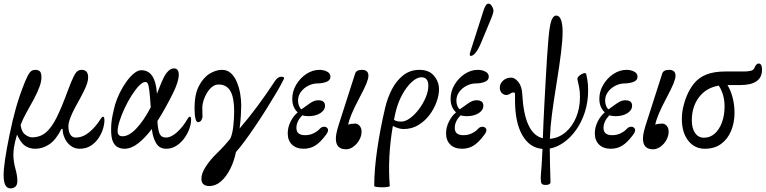

<svg xmlns="http://www.w3.org/2000/svg" viewBox="-48 -811 4231 1061"><path d="M10 230Q-28 230 -28 157Q-28 125 -20 70Q-12 15 4 -63Q21 -146 40 -214Q59 -282 90 -359Q104 -393 115.5 -409Q127 -425 147 -425Q164 -425 172.5 -416.5Q181 -408 181 -382Q181 -363 172 -336Q159 -300 139 -263Q119 -226 99 -190.5Q79 -155 66 -121Q70 -83 91 -67.5Q112 -52 129 -52Q173 -52 205 -78.5Q237 -105 265.5 -162.5Q294 -220 327 -311Q347 -364 359 -388Q371 -412 381 -418.5Q391 -425 403 -425Q439 -425 439 -384Q439 -371 434.5 -354Q430 -337 414.5 -305.5Q399 -274 366 -215Q349 -183 339.5 -157Q330 -131 330 -113Q330 -84 340.5 -67.5Q351 -51 370 -51Q410 -51 445.5 -80.5Q481 -110 509 -155Q516 -166 522 -166Q529 -166 529 -145Q529 -124 520.5 -97Q512 -70 495 -45.5Q478 -21 452.5 -5Q427 11 392 11Q364 11 342.5 -5.5Q321 -22 309.5 -47.5Q298 -73 298 -98L292 -99Q261 -38 224.5 -13.5Q188 11 147 11Q115 11 91 -5Q67 -21 46 -67Q34 -26 30 -1Q26 24 26 44Q26 80 37 121Q43 142 45.5 159.5Q48 177 48 188Q48 211 37 220.5Q26 230 10 230Z M640 11Q620 11 603 2.5Q586 -6 576 -28.5Q566 -51 566 -94Q566 -134 573.5 -171Q581 -208 588 -233Q598 -266 614.5 -299.5Q631 -333 651.5 -361Q672 -389 693 -406Q714 -423 733 -423Q810 -423 819 -297Q819 -295 819 -292Q828 -313 836 -335Q844 -356 855 -379Q866 -402 881 -417.5Q896 -433 913 -433Q940 -433 940 -398Q940 -380 932 -354Q924 -328 906 -292Q885 -250 864 -212.5Q843 -175 822 -142Q822 -133 823 -125Q827 -82 837 -66.5Q847 -51 869 -51Q898 -51 931 -81Q964 -111 989 -155Q995 -166 1002 -166Q1008 -166 1008 -149Q1008 -125 997.5 -97Q987 -69 968.5 -44.5Q950 -20 925 -4.5Q900 11 871 11Q833 11 815 -19.5Q797 -50 792 -91Q792 -95 792 -99Q753 -48 715 -18.5Q677 11 640 11ZM602 -86Q602 -58 629 -58Q665 -58 706 -101.5Q747 -145 785 -218Q781 -278 777.5 -308Q774 -338 769 -348Q764 -358 756 -358Q740 -358 720 -337Q700 -316 679 -283Q658 -250 640.5 -212.5Q623 -175 612.5 -141.5Q602 -108 602 -86Z M1109 217Q1065 217 1065 177Q1065 148 1087 113Q1113 72 1153.5 33Q1194 -6 1225 -46Q1236 -69 1241 -112Q1246 -155 1246 -195Q1246 -272 1225 -308Q1204 -344 1160 -344Q1140 -344 1123.5 -330.5Q1107 -317 1095 -296.5Q1083 -276 1076.5 -255Q1070 -234 1070 -219Q1070 -194 1070.5 -185.5Q1071 -177 1071 -166Q1071 -159 1065 -147.5Q1059 -136 1046 -136Q1037 -136 1032 -156.5Q1027 -177 1027 -214Q1027 -289 1051 -335.5Q1075 -382 1110 -403.5Q1145 -425 1179 -425Q1208 -425 1228 -406.5Q1248 -388 1260.5 -358.5Q1273 -329 1279 -295Q1285 -261 1285 -229Q1285 -207 1283 -173Q1281 -139 1276 -101Q1326 -159 1374 -223.5Q1422 -288 1472 -364Q1488 -387 1506 -387Q1517 -387 1520.5 -383Q1524 -379 1517 -367Q1503 -339 1478.5 -297.5Q1454 -256 1424.5 -209Q1395 -162 1364 -116Q1333 -70 1305 -32Q1277 6 1256 29Q1246 79 1224.5 122Q1203 165 1173.5 191Q1144 217 1109 217Z M1630 11Q1589 11 1565.5 -12Q1542 -35 1542 -74Q1542 -107 1557.5 -138.5Q1573 -170 1597 -190Q1567 -218 1567 -265Q1567 -306 1588.5 -342.5Q1610 -379 1644.5 -402Q1679 -425 1718 -425Q1740 -425 1759 -415.5Q1778 -406 1778 -387Q1778 -367 1755.5 -358.5Q1733 -350 1707 -350Q1681 -350 1656 -337.5Q1631 -325 1615 -303.5Q1599 -282 1599 -255Q1599 -239 1604.5 -225.5Q1610 -212 1618 -207Q1641 -224 1665 -240.5Q1689 -257 1710 -257Q1748 -257 1748 -227Q1748 -202 1722 -185.5Q1696 -169 1656 -169Q1649 -169 1640 -170Q1631 -171 1623 -174Q1590 -141 1590 -104Q1590 -64 1638 -64Q1663 -64 1684 -74Q1705 -84 1718 -98Q1726 -108 1737.5 -110Q1749 -112 1756 -107Q1776 -94 1751 -63Q1722 -24 1694 -6.5Q1666 11 1630 11Z M1864 14Q1808 14 1808 -45Q1808 -59 1811.5 -76Q1815 -93 1822 -116L1914 -403Q1920 -425 1952 -425Q1988 -425 1988 -392Q1988 -378 1977.5 -351Q1967 -324 1936 -266Q1884 -168 1876 -122Q1891 -128 1914 -128Q1929 -128 1939.5 -115.5Q1950 -103 1950 -84Q1950 -60 1937.5 -37.5Q1925 -15 1905 -0.5Q1885 14 1864 14Z M2020 217Q2020 127 2036.5 14Q2053 -99 2080 -214Q2093 -270 2118 -318Q2143 -366 2181 -395.5Q2219 -425 2270 -425Q2323 -425 2350.5 -392Q2378 -359 2378 -318Q2378 -285 2364 -246.5Q2350 -208 2324.5 -174.5Q2299 -141 2263 -119.5Q2227 -98 2183 -98Q2155 -98 2123 -115Q2093 56 2106 217Q2106 220 2093.5 222Q2081 224 2063.5 224Q2046 224 2033 222Q2020 220 2020 217ZM2138 -191Q2133 -170 2129 -149Q2143 -139 2169 -139Q2192 -139 2218 -158Q2244 -177 2267 -207.5Q2290 -238 2304.5 -272.5Q2319 -307 2319 -338Q2319 -384 2280 -384Q2256 -384 2227.5 -358Q2199 -332 2175 -288.5Q2151 -245 2138 -191Z M2505 11Q2464 11 2440.5 -12Q2417 -35 2417 -74Q2417 -107 2432.5 -138.5Q2448 -170 2472 -190Q2442 -218 2442 -265Q2442 -306 2463.5 -342.5Q2485 -379 2519.5 -402Q2554 -425 2593 -425Q2615 -425 2634 -415.5Q2653 -406 2653 -387Q2653 -367 2630.5 -358.5Q2608 -350 2582 -350Q2556 -350 2531 -337.5Q2506 -325 2490 -303.5Q2474 -282 2474 -255Q2474 -239 2479.5 -225.5Q2485 -212 2493 -207Q2516 -224 2540 -240.5Q2564 -257 2585 -257Q2623 -257 2623 -227Q2623 -202 2597 -185.5Q2571 -169 2531 -169Q2524 -169 2515 -170Q2506 -171 2498 -174Q2465 -141 2465 -104Q2465 -64 2513 -64Q2538 -64 2559 -74Q2580 -84 2593 -98Q2601 -108 2612.5 -110Q2624 -112 2631 -107Q2651 -94 2626 -63Q2597 -24 2569 -6.5Q2541 11 2505 11ZM2553 -502Q2548 -502 2548 -510Q2548 -516 2549 -519L2624 -753Q2636 -791 2651 -791Q2662 -791 2670.5 -776.5Q2679 -762 2679 -750Q2679 -745 2674 -729.5Q2669 -714 2656 -684L2609 -571Q2579 -502 2553 -502Z M2967 211Q2951 211 2945.5 204Q2940 197 2940 172Q2940 159 2941.5 146Q2943 133 2945 103Q2947 73 2950 12Q2878 6 2838 -64.5Q2798 -135 2798 -256Q2798 -288 2798 -294Q2798 -300 2787 -300Q2780 -300 2771 -293Q2760 -286 2750 -286Q2736 -286 2725 -297Q2714 -308 2714 -326Q2714 -349 2732 -365.5Q2750 -382 2777 -382Q2797 -382 2816.5 -358Q2836 -334 2838 -291Q2850 -70 2952 -47V-52Q2953 -79 2955 -129Q2957 -179 2960.5 -241Q2964 -303 2967.5 -369Q2971 -435 2975 -495Q2979 -555 2983 -600Q2987 -645 2991 -664Q3001 -725 3026 -725Q3043 -725 3052 -701.5Q3061 -678 3061 -634Q3061 -591 3052.5 -521.5Q3044 -452 3027 -347Q3011 -248 3002 -178.5Q2993 -109 2991 -51Q2991 -48 2991 -44Q3039 -48 3076.5 -79.5Q3114 -111 3135.5 -162Q3157 -213 3157 -276Q3157 -305 3152.5 -327.5Q3148 -350 3143 -372Q3141 -382 3152.5 -392Q3164 -402 3177 -406Q3190 -410 3192 -400Q3194 -391 3198 -368Q3202 -345 3202 -312Q3202 -247 3184 -191.5Q3166 -136 3135.5 -93Q3105 -50 3067 -23.5Q3029 3 2990 10Q2990 56 2991.5 102.5Q2993 149 2994 195Q2994 211 2967 211Z M3327 11Q3286 11 3262.5 -12Q3239 -35 3239 -74Q3239 -107 3254.5 -138.5Q3270 -170 3294 -190Q3264 -218 3264 -265Q3264 -306 3285.5 -342.5Q3307 -379 3341.5 -402Q3376 -425 3415 -425Q3437 -425 3456 -415.5Q3475 -406 3475 -387Q3475 -367 3452.5 -358.5Q3430 -350 3404 -350Q3378 -350 3353 -337.5Q3328 -325 3312 -303.5Q3296 -282 3296 -255Q3296 -239 3301.5 -225.5Q3307 -212 3315 -207Q3338 -224 3362 -240.5Q3386 -257 3407 -257Q3445 -257 3445 -227Q3445 -202 3419 -185.5Q3393 -169 3353 -169Q3346 -169 3337 -170Q3328 -171 3320 -174Q3287 -141 3287 -104Q3287 -64 3335 -64Q3360 -64 3381 -74Q3402 -84 3415 -98Q3423 -108 3434.5 -110Q3446 -112 3453 -107Q3473 -94 3448 -63Q3419 -24 3391 -6.5Q3363 11 3327 11Z M3561 14Q3505 14 3505 -45Q3505 -59 3508.5 -76Q3512 -93 3519 -116L3611 -403Q3617 -425 3649 -425Q3685 -425 3685 -392Q3685 -378 3674.5 -351Q3664 -324 3633 -266Q3581 -168 3573 -122Q3588 -128 3611 -128Q3626 -128 3636.5 -115.5Q3647 -103 3647 -84Q3647 -60 3634.5 -37.5Q3622 -15 3602 -0.5Q3582 14 3561 14Z M3847 11Q3790 11 3755 -34Q3720 -79 3720 -153Q3720 -187 3727.5 -220Q3735 -253 3747 -281Q3764 -322 3789.5 -352.5Q3815 -383 3856.5 -399.5Q3898 -416 3962 -416H4067Q4083 -416 4099.5 -419.5Q4116 -423 4121 -436Q4131 -460 4144 -460Q4163 -460 4163 -426Q4163 -341 4043 -341H3972Q3990 -312 4000.5 -271.5Q4011 -231 4011 -188Q4011 -133 3992 -87.5Q3973 -42 3936.5 -15.5Q3900 11 3847 11ZM3775 -146Q3775 -102 3793 -76Q3811 -50 3842 -50Q3876 -50 3901.5 -72.5Q3927 -95 3941.5 -134.5Q3956 -174 3956 -223Q3956 -254 3948.5 -282.5Q3941 -311 3924 -338Q3854 -326 3814.5 -273.5Q3775 -221 3775 -146Z"/></svg>

Font: Junicode Two Beta Condensed
Style: Italic
Weight: 400
Width: 3
Italic angle: -9°
Version: Version 1.053; ttfautohint (v1.8.4)